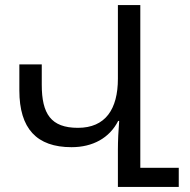

<svg xmlns="http://www.w3.org/2000/svg" viewBox="-20 -734 747 754"><path d="M682 -75H531V-714H443V-425C443 -305 394 -232 286 -232C180 -232 144 -287 144 -401V-481H56V-379C56 -229 124 -156 261 -156C344 -156 410 -192 444 -259H448C445 -222 443 -181 443 -147V0H682Z"/></svg>

Font: Noto Sans Armenian SemiCondensed
Style: Regular
Weight: 400
Width: 4
Designer: Monotype Design Team
Foundry: Monotype Imaging Inc.
Version: Version 2.008